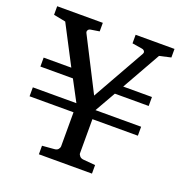

<svg xmlns="http://www.w3.org/2000/svg" viewBox="-122 -778 841 886"><g transform="rotate(20 298.0 -335.5)"><path d="M529.8 -616.2 422.9 -426.8H564V-382.8H397.9L339.8 -280.8H564V-236.8H340.8V-68.8Q340.8 -63.5 347.2 -55.7Q353.5 -47.9 367.2 -46.9L424.8 -42V0H164.1V-42L223.1 -46.9Q236.8 -47.9 242.4 -55.7Q248 -63.5 248 -68.8V-236.8H32.2V-280.8H246.1L191.9 -382.8H32.2V-426.8H168L68.8 -617.2L9.8 -628.9V-670.9H233.9V-628.9L190.9 -622.1Q182.6 -620.6 179 -614Q175.3 -607.4 179.2 -600.1L311 -341.8L456.1 -599.1Q457.5 -601.1 458.3 -604.5Q459 -607.9 457.8 -611.1Q456.5 -614.3 453.1 -617.2Q449.7 -620.1 442.9 -621.1L395 -628.9V-670.9H585.9V-628.9Z"/></g></svg>

Font: Charis SIL Phon
Style: Regular
Weight: 400
Foundry: SIL International
Version: Version 5.000